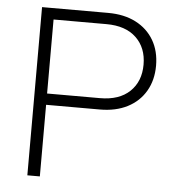

<svg xmlns="http://www.w3.org/2000/svg" viewBox="-51 -748 741 796"><g transform="rotate(5 319.5 -350.0)"><path d="M92 0V-700H367Q434 -700 482.5 -675Q531 -650 557.5 -605Q584 -560 584 -499Q584 -439 557.5 -393.5Q531 -348 482.5 -323Q434 -298 367 -298H144V0ZM144 -345H364Q444 -345 488 -387Q532 -429 532 -499Q532 -569 488 -611Q444 -653 364 -653H144Z"/></g></svg>

Font: Red Hat Text VF
Style: Regular
Weight: 300
Designer: Pentagram, MCKL
Foundry: Pentagram, MCKL
Version: Version 1.023